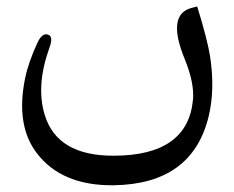

<svg xmlns="http://www.w3.org/2000/svg" viewBox="-20 -294 708 581"><path d="M615.7 -123.5C610.4 -156.7 597.7 -207 576.7 -274.4L559.6 -270C509.3 -256.8 502 -205.6 538.6 -116.2C558.6 -67.4 566.9 -26.4 564 7.3C553.7 120.1 474.1 176.8 324.7 177.2C210 177.7 140.1 136.2 115.2 53.2C97.2 -5.9 102.1 -73.7 129.9 -150.4C138.2 -173.3 136.7 -186 124.5 -189.5C112.8 -192.9 102.5 -184.6 93.3 -164.6C75.2 -125.5 62.5 -89.4 55.7 -55.7C36.6 38.6 48.8 113.8 91.3 169.4C141.6 235.4 219.7 268.1 324.7 266.6C482.4 264.2 578.1 194.8 611.3 58.6C624.5 4.4 626 -56.2 615.7 -123.5Z"/></svg>

Font: Gandom
Style: Regular
Weight: 400
Foundry: DejaVu fonts team - Redesigned by Saber Rastikerdar - Based on Samim Font
Version: Version 0.8